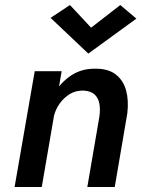

<svg xmlns="http://www.w3.org/2000/svg" viewBox="-20 -743 569 763"><path d="M225 -460H118L38 0H146ZM375 -280 327 0H436L486 -293Q492 -344 481 -384Q470 -424 439.5 -447.5Q409 -471 356 -470Q303 -470 262.5 -443Q222 -416 196 -372.5Q170 -329 160 -279L194 -281Q201 -309 217.5 -332Q234 -355 258 -369.5Q282 -384 313 -383Q342 -381 356.5 -367Q371 -353 375 -330.5Q379 -308 375 -280ZM342 -633 258 -723 181 -672 331 -530 522 -669 458 -723Z"/></svg>

Font: Jost Medium
Style: Italic
Weight: 500
Italic angle: -5°
Version: Version 3.710